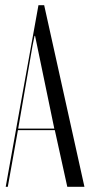

<svg xmlns="http://www.w3.org/2000/svg" viewBox="-20 -719 348 739"><path d="M2 0H10L49 -218H191L239 0H305L150 -699H128ZM113 -581H115L189 -224H50L105 -542Z"/></svg>

Font: Moniqa Display
Style: Regular
Weight: 400
Designer: Rajesh Rajput
Foundry: Rajesh Rajput
Version: Version 1.000